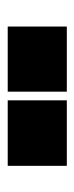

<svg xmlns="http://www.w3.org/2000/svg" viewBox="136 -864 197 510"><g transform="rotate(90 235.0 -608.5)"><path d="M420 -687V-530H246V-687ZM223 -687V-530H50V-687Z"/></g></svg>

Font: Blinker Black
Style: Regular
Weight: 900
Designer: Juergen Huber
Foundry: supertype
Version: Version 1.017;hotconv 1.0.117;makeotfexe 2.5.65602